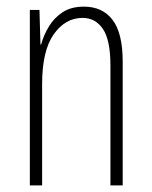

<svg xmlns="http://www.w3.org/2000/svg" viewBox="-20 -559 458 579"><path d="M233 -539Q289 -539 319.5 -499Q350 -459 350 -373V0H313V-362Q313 -438 290.5 -471.5Q268 -505 229 -505Q177 -505 142 -455.5Q107 -406 107 -305V0H70V-529H99L102 -425H104Q112 -454 128 -480Q144 -506 169.5 -522.5Q195 -539 233 -539Z"/></svg>

Font: Noto Sans Gurmukhi ExtraCondensed ExtraLight
Style: Regular
Weight: 200
Width: 2
Designer: Jelle Bosma - Monotype Design Team
Foundry: Monotype Imaging Inc.
Version: Version 2.004; ttfautohint (v1.8.4.7-5d5b)